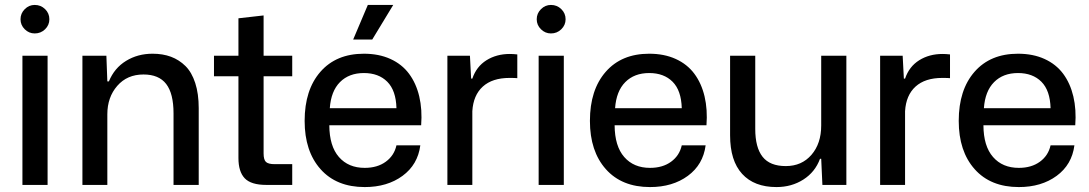

<svg xmlns="http://www.w3.org/2000/svg" viewBox="-20 -757 4457 786"><path d="M71.8 0V-528.8H174.8V0ZM122.1 -736.8Q147 -736.8 164.6 -719.7Q182.1 -702.6 182.1 -678.2Q182.1 -654.3 164.6 -637.2Q147 -620.1 122.1 -620.1Q98.6 -620.1 81.3 -637.2Q64 -654.3 64 -678.2Q64 -702.1 81.3 -719.5Q98.6 -736.8 122.1 -736.8Z M317.4 0V-528.8H415.5L419.4 -423.8H425.8Q448.2 -478.5 496.1 -507.8Q543.9 -537.1 604.5 -537.1Q646.5 -537.1 679.9 -524.7Q713.4 -512.2 739.3 -486.6Q765.1 -460.9 779.3 -417Q793.5 -373 793.5 -314V0H690.4V-293Q690.4 -374 660.4 -413.1Q630.4 -452.1 567.4 -452.1Q500.5 -452.1 460 -405.5Q419.4 -358.9 419.4 -289.1V0Z M1070.3 0Q1007.8 0 981.9 -27.1Q956.1 -54.2 956.1 -109.9V-444.8H856V-528.8H956.1V-682.1L1059.1 -693.8V-528.8H1176.3V-444.8H1059.1V-128.9Q1059.1 -103 1068.8 -94Q1078.6 -85 1104 -85H1176.3V0Z M1473.1 8.8Q1357.4 8.8 1292.2 -64.5Q1227.1 -137.7 1227.1 -262.2Q1227.1 -389.2 1291.7 -463.1Q1356.4 -537.1 1469.7 -537.1Q1531.2 -537.1 1578.4 -515.6Q1625.5 -494.1 1654.5 -455.1Q1683.6 -416 1696.3 -362.3Q1709 -308.6 1704.1 -244.1H1328.1Q1328.6 -158.7 1367.4 -114.3Q1406.2 -69.8 1473.1 -69.8Q1524.9 -69.8 1559.3 -95Q1593.8 -120.1 1603 -162.1H1700.7Q1690.4 -83 1627.9 -37.1Q1565.4 8.8 1473.1 8.8ZM1330.1 -314H1603Q1601.1 -386.7 1565.4 -422.4Q1529.8 -458 1469.7 -458Q1408.7 -458 1371.8 -420.9Q1335 -383.8 1330.1 -314ZM1425.8 -595.2 1485.8 -736.8H1589.8L1503.9 -595.2Z M1811.5 0V-528.8H1903.8L1908.7 -435.1H1913.6Q1930.2 -484.4 1971.4 -510.3Q2012.7 -536.1 2066.9 -536.1Q2080.1 -536.1 2097.7 -534.2V-437Q2089.8 -438 2065.9 -438Q1995.6 -438 1956.5 -402.6Q1917.5 -367.2 1913.6 -301.8V0Z M2185.1 0V-528.8H2288.1V0ZM2235.4 -736.8Q2260.3 -736.8 2277.8 -719.7Q2295.4 -702.6 2295.4 -678.2Q2295.4 -654.3 2277.8 -637.2Q2260.3 -620.1 2235.4 -620.1Q2211.9 -620.1 2194.6 -637.2Q2177.2 -654.3 2177.2 -678.2Q2177.2 -702.1 2194.6 -719.5Q2211.9 -736.8 2235.4 -736.8Z M2641.1 8.8Q2525.4 8.8 2460.2 -64.5Q2395 -137.7 2395 -262.2Q2395 -389.2 2459.7 -463.1Q2524.4 -537.1 2637.7 -537.1Q2699.2 -537.1 2746.3 -515.6Q2793.5 -494.1 2822.5 -455.1Q2851.6 -416 2864.3 -362.3Q2877 -308.6 2872.1 -244.1H2496.1Q2496.6 -158.7 2535.4 -114.3Q2574.2 -69.8 2641.1 -69.8Q2692.9 -69.8 2727.3 -95Q2761.7 -120.1 2771 -162.1H2868.7Q2858.4 -83 2795.9 -37.1Q2733.4 8.8 2641.1 8.8ZM2498 -314H2771Q2769 -386.7 2733.4 -422.4Q2697.8 -458 2637.7 -458Q2576.7 -458 2539.8 -420.9Q2502.9 -383.8 2498 -314Z M3158.7 8.8Q3067.4 8.8 3018.1 -45.2Q2968.8 -99.1 2968.8 -203.1V-528.8H3071.8V-229Q3071.8 -153.3 3101.8 -115.2Q3131.8 -77.1 3196.8 -77.1Q3262.2 -77.1 3302 -123.3Q3341.8 -169.4 3341.8 -243.2V-528.8H3444.8V0H3346.7L3341.8 -106.9H3336.9Q3316.9 -52.7 3268.8 -22Q3220.7 8.8 3158.7 8.8Z M3583 0V-528.8H3675.3L3680.2 -435.1H3685.1Q3701.7 -484.4 3742.9 -510.3Q3784.2 -536.1 3838.4 -536.1Q3851.6 -536.1 3869.1 -534.2V-437Q3861.3 -438 3837.4 -438Q3767.1 -438 3728 -402.6Q3689 -367.2 3685.1 -301.8V0Z M4150.9 8.8Q4035.2 8.8 3970 -64.5Q3904.8 -137.7 3904.8 -262.2Q3904.8 -389.2 3969.5 -463.1Q4034.2 -537.1 4147.5 -537.1Q4209 -537.1 4256.1 -515.6Q4303.2 -494.1 4332.3 -455.1Q4361.3 -416 4374 -362.3Q4386.7 -308.6 4381.8 -244.1H4005.9Q4006.3 -158.7 4045.2 -114.3Q4084 -69.8 4150.9 -69.8Q4202.6 -69.8 4237.1 -95Q4271.5 -120.1 4280.8 -162.1H4378.4Q4368.2 -83 4305.7 -37.1Q4243.2 8.8 4150.9 8.8ZM4007.8 -314H4280.8Q4278.8 -386.7 4243.2 -422.4Q4207.5 -458 4147.5 -458Q4086.4 -458 4049.6 -420.9Q4012.7 -383.8 4007.8 -314Z"/></svg>

Font: Lumene Sans Medium
Style: Regular
Weight: 500
Designer: Deni Anggara
Version: Version 1.003;Glyphs 3.1.2 (3151)